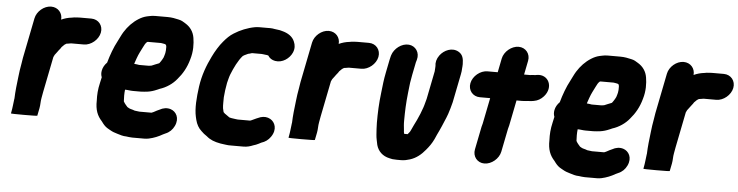

<svg xmlns="http://www.w3.org/2000/svg" viewBox="-56 -1095 6219 1618"><g transform="rotate(5 3054.0 -286.0)"><path d="M188.1 -692 120.3 -352C117.2 -336.7 114.6 -320.3 112.5 -303C105.1 -259.3 99.6 -229.5 95.9 -190C88 -125.4 81 -65.4 79 -5L78 0C73 36.3 70.2 74 63.2 109L60.4 123C60 125 96.8 126 170.8 126C245.5 126 283 125 283.4 123L296.2 59C302.4 27.9 299.6 2 305.8 -29C308.5 -45.7 311.5 -62.7 315 -80L375.1 -381C379.2 -388 382.5 -394.5 385.3 -402C385.9 -402 386.3 -402.3 386.5 -403C394.6 -413.7 400.9 -422 405.4 -428C413.5 -441.4 428.5 -454.9 437 -471C445 -477.7 451.8 -484.5 459.4 -493C466.4 -497.7 471.7 -501 475.4 -503H476.4L490.8 -505L508.4 -508C511.1 -508 513.8 -508.3 516.6 -509H621.6C682.2 -509 743.8 -560.1 755.9 -620.5C767.9 -680.9 726.7 -732 666.1 -732H571.1C553.1 -732 537.9 -730.3 520.5 -729L503.9 -726C468.8 -722.2 440.4 -713.5 412.9 -701C418.8 -755.8 379.2 -803 320.3 -803C260 -803 200.1 -752 188.1 -692Z M1312.2 -497C1309.9 -485.4 1305.5 -472.8 1302.2 -462L1301.8 -460C1295.2 -447.5 1290.6 -437.5 1283.2 -427L1276.9 -418C1274.4 -414.4 1269 -405 1263.9 -405C1243.5 -396.5 1227.3 -391.1 1207.3 -382C1205.1 -381.3 1203.7 -381 1203.1 -381C1195.8 -379.8 1186.1 -378 1177.5 -378H1100.5C1089.4 -380.9 1074.9 -381.5 1063.5 -383C1061.5 -383 1059.9 -383.3 1058.7 -384C1064.4 -399.3 1069.8 -415 1075 -431C1089.1 -471.2 1103.8 -496 1121 -531C1129.9 -549.4 1137.8 -565 1151 -576L1157.4 -578H1268.4C1282.3 -576.4 1289.9 -574.1 1302.2 -572C1305.1 -570 1308.4 -568 1312 -566C1314.7 -552.6 1317 -551 1315.4 -543C1316.1 -529.7 1315.3 -512.6 1312.2 -497ZM1096.7 237H1198.7C1210.7 237 1223.3 235.7 1236.5 233C1277.5 224.3 1317.9 207.8 1351.5 188C1359.5 184.7 1366.5 181.3 1372.5 178C1405.8 164.8 1430.6 140.1 1445.9 108C1478.6 39.6 1445.1 -15.2 1397.5 -30C1367.1 -39.4 1333.5 -34.1 1304.4 -17L1295.6 -13C1278 -6 1261.9 6.2 1242.4 13C1241.1 13 1240 13.3 1239.2 14H1137.2C1123.7 12.5 1112.8 10.2 1097.2 9C1087.8 4.9 1076.6 2 1065.2 -1C1052 -3.8 1043.4 -10.3 1033.2 -16L1031.6 -18L1017.8 -34C1011.2 -42.3 1004.4 -50.5 1000 -60C1000.1 -60.7 999.9 -61.3 999.4 -62C997.3 -90.3 996.9 -127.3 1000.9 -160C1023.6 -160 1044.4 -155 1067.9 -155H1132.9C1152.8 -155 1174.6 -158.3 1191.9 -160C1217.4 -163.3 1246.1 -172.4 1267.3 -182C1270.4 -184 1273.7 -185.3 1277.1 -186C1282.3 -188.7 1286.7 -190.7 1290.3 -192C1346.5 -209.6 1398.6 -245.1 1433.7 -289C1474 -335.5 1507 -391.2 1526.4 -463C1547.4 -531.9 1544.8 -595.9 1536.8 -645C1528.9 -696.4 1500.2 -735.4 1459.7 -760C1439.7 -772.7 1424.7 -783 1399.3 -788C1370.9 -794.6 1342.2 -801 1304.9 -801H1198.9C1182.2 -801 1165.5 -799 1148.7 -795C1141.6 -793 1135.4 -791.7 1129.9 -791C1106.9 -785.7 1083.9 -775.7 1060.9 -761C1014.8 -732.2 975.8 -691.1 945.2 -642C931.1 -619.8 915.9 -585.2 903 -561C873.9 -507.8 848.7 -438.4 830.7 -374C809.9 -353.3 796.9 -330 791.7 -304C787.6 -283.3 789.1 -264.3 796.3 -247C792.2 -229.7 788.7 -214 785.9 -200C771.9 -141.1 769.6 -96.2 771.6 -48C769.4 31 789.7 80.1 829.4 123L842.1 140C857.5 159.3 871.6 172.2 894.3 184L908.7 192C926.5 202.6 946.7 209.8 968.9 216C991.2 222.8 1017.1 232 1045.7 232C1061.6 233.8 1077.7 237 1096.7 237Z M2039.8 -560H2121.8L2140.4 -558C2148.7 -557.2 2158.4 -555 2165.8 -555C2169 -554.3 2173.1 -553.3 2178.2 -552L2179 -551C2192.1 -529.7 2212.1 -516.5 2239.1 -511.5C2301.7 -499.9 2361.2 -544.1 2383.3 -595C2398.3 -629.8 2394.8 -659.6 2383.1 -687C2366.6 -729 2327.2 -755.2 2275.3 -768L2256.3 -773C2243 -775.3 2227.8 -777.4 2212.5 -779L2194.1 -782C2181 -783.3 2168.1 -783.7 2155.3 -783H2084.3C2071.6 -783 2059.1 -782 2046.7 -780C1982.7 -768.4 1922.7 -743.2 1871.9 -711C1839.1 -691 1814.7 -665.8 1788.8 -635C1758.5 -600.1 1726.3 -546.9 1703.8 -500C1666.3 -423.7 1634.2 -340 1619.9 -240C1607.1 -145.4 1599.5 -54.9 1615.6 17C1618.4 26.3 1620.4 34.7 1621.6 42C1630.9 78.5 1648 109.4 1673.6 132C1688.4 146.7 1703.2 159.4 1721.9 171C1753.2 198.6 1789.5 212.5 1841.7 222C1874 225 1897.8 232.6 1933.9 231H2036.9C2067.2 231 2094.4 223.2 2118.5 213C2133.7 209.4 2146.7 203.3 2164.1 195C2170.9 191 2177.2 187.7 2183.1 185C2215.5 174.9 2240.8 157.6 2261.4 128C2307 62.9 2283 2.2 2241.2 -21C2216 -35 2188.1 -37.3 2157.6 -28C2134.9 -19 2116.7 -11.8 2095.2 -1C2090.1 3.3 2079.5 5.2 2073.4 8H1969.4L1951.8 6C1939.8 4.6 1929.9 2.3 1916.8 1L1907.2 -1C1903.5 -2.3 1899.7 -3.3 1895.8 -4L1895 -5C1884 -13.4 1871.1 -22.8 1860 -30H1859C1855.1 -34 1850.9 -38 1846.4 -42C1845.8 -44 1845.2 -44.8 1844.2 -46C1842.6 -54.7 1840.2 -64.7 1837.2 -76C1833.5 -103.8 1836.1 -139.7 1835.7 -169C1838 -202.4 1844.4 -252.6 1852.3 -292C1856.3 -307.4 1866.2 -348.8 1872.7 -364C1895.8 -422 1927.6 -488.5 1964.6 -529C1968.6 -532.4 1986.1 -542 1992.6 -544C1999.1 -547 2009.5 -553 2016.4 -553C2022.7 -555.5 2033.2 -557 2039.8 -560Z M2536.1 -692 2468.3 -352C2465.2 -336.7 2462.6 -320.3 2460.5 -303C2453.1 -259.3 2447.6 -229.5 2443.9 -190C2436 -125.4 2429 -65.4 2427 -5L2426 0C2421 36.3 2418.2 74 2411.2 109L2408.4 123C2408 125 2444.8 126 2518.8 126C2593.5 126 2631 125 2631.4 123L2644.2 59C2650.4 27.9 2647.6 2 2653.8 -29C2656.5 -45.7 2659.5 -62.7 2663 -80L2723.1 -381C2727.2 -388 2730.5 -394.5 2733.3 -402C2733.9 -402 2734.3 -402.3 2734.5 -403C2742.6 -413.7 2748.9 -422 2753.4 -428C2761.5 -441.4 2776.5 -454.9 2785 -471C2793 -477.7 2799.8 -484.5 2807.4 -493C2814.4 -497.7 2819.7 -501 2823.4 -503H2824.4L2838.8 -505L2856.4 -508C2859.1 -508 2861.8 -508.3 2864.6 -509H2969.6C3030.2 -509 3091.8 -560.1 3103.9 -620.5C3115.9 -680.9 3074.7 -732 3014.1 -732H2919.1C2901.1 -732 2885.9 -730.3 2868.5 -729L2851.9 -726C2816.8 -722.2 2788.4 -713.5 2760.9 -701C2766.8 -755.8 2727.2 -803 2668.3 -803C2608 -803 2548.1 -752 2536.1 -692Z M3524.7 -249C3523.5 -243 3521.6 -237 3519.1 -231C3506.4 -194 3491.3 -155.2 3473.8 -119C3461.4 -96.6 3443.5 -55.7 3431 -30C3424.7 -15.2 3417 -6.9 3408.4 3C3408.3 3.7 3407.7 4.7 3406.8 6H3376.8C3374.3 -4 3371.3 -13.7 3372 -25C3369.5 -54.5 3365.9 -73.3 3366.6 -108C3367.1 -185.4 3369.2 -252 3379.1 -341C3386.6 -395.2 3385.2 -411.8 3394.2 -457C3396.6 -472.3 3398.9 -485.3 3401 -496L3422.8 -605C3423 -606.3 3423.9 -609 3425.4 -613L3428.8 -625C3446.8 -687.5 3407.5 -741 3351.4 -746C3289.3 -751.6 3227.3 -701.4 3209.8 -645L3206.6 -634C3203.8 -623.3 3201.5 -613.7 3199.8 -605L3178 -496C3164.7 -429.4 3161.6 -392 3153.9 -325C3141.9 -227.5 3139.3 -151.9 3139.4 -67C3139.4 -24.6 3142.6 -3.7 3144.4 33C3145.9 62.7 3154.6 92.4 3159.2 119C3173.3 170.3 3211.7 209.8 3272.7 222L3296.7 227C3309.1 228.3 3321.6 229 3334.3 229H3370.3C3397.5 229 3422.4 222.7 3443.9 216C3497.1 199.4 3537.8 165.3 3572.4 123C3596.4 94.7 3617.7 65.4 3635.4 28C3645.3 6.5 3660.2 -29.2 3670.8 -49C3681.5 -69.1 3695.3 -106.2 3706 -130C3716.7 -152.5 3722.4 -169.9 3731.7 -194C3742.8 -225 3751.7 -260.4 3760.9 -295L3809 -536C3812.5 -553.7 3814.8 -569.9 3814.8 -585L3816.4 -603C3816.2 -609 3816.5 -615.3 3817.2 -622C3816.5 -669.4 3809.2 -702 3773.8 -723C3717.4 -756.4 3648.6 -724.5 3614.4 -678C3592 -647.6 3584.5 -615.4 3589.8 -585L3589.4 -583L3589 -571L3587.8 -555C3587.5 -550.3 3587.3 -546 3587.2 -542L3539.7 -304C3534.8 -287.3 3529.3 -266.3 3524.7 -249Z M4140.3 -698 4116.8 -580H4029.8C3969.2 -580 3907.6 -528.9 3895.5 -468.5C3883.5 -408.1 3924.7 -357 3985.3 -357H4072.3L4028.5 -138C4025.2 -128 4022.7 -118.7 4021 -110L3982.2 84C3970.1 144.5 4011 196 4071.4 196C4131.8 196 4193.1 144.5 4205.2 84L4244.4 -112C4247.8 -122.7 4250.5 -132.7 4252.3 -142L4295.3 -357H4343.3C4353.9 -357 4364.7 -357.7 4375.7 -359L4392.1 -361C4404.1 -361 4416.9 -362 4430.7 -364L4442.1 -366C4473.1 -371.3 4500 -386.7 4522.8 -412C4597.2 -495 4544.5 -602.7 4447 -586L4436.6 -584C4426.6 -584 4416.5 -583.3 4406.2 -582L4389.8 -580H4339.8L4363.3 -698C4375.3 -757.7 4333.9 -809 4274 -809C4214.1 -809 4152.3 -757.7 4140.3 -698Z M5141.2 -497C5138.9 -485.4 5134.5 -472.8 5131.2 -462L5130.8 -460C5124.2 -447.5 5119.6 -437.5 5112.2 -427L5105.9 -418C5103.4 -414.4 5098 -405 5092.9 -405C5072.5 -396.5 5056.3 -391.1 5036.3 -382C5034.1 -381.3 5032.7 -381 5032.1 -381C5024.8 -379.8 5015.1 -378 5006.5 -378H4929.5C4918.4 -380.9 4903.9 -381.5 4892.5 -383C4890.5 -383 4888.9 -383.3 4887.7 -384C4893.4 -399.3 4898.8 -415 4904 -431C4918.1 -471.2 4932.8 -496 4950 -531C4958.9 -549.4 4966.8 -565 4980 -576L4986.4 -578H5097.4C5111.3 -576.4 5118.9 -574.1 5131.2 -572C5134.1 -570 5137.4 -568 5141 -566C5143.7 -552.6 5146 -551 5144.4 -543C5145.1 -529.7 5144.3 -512.6 5141.2 -497ZM4925.7 237H5027.7C5039.7 237 5052.3 235.7 5065.5 233C5106.5 224.3 5146.9 207.8 5180.5 188C5188.5 184.7 5195.5 181.3 5201.5 178C5234.8 164.8 5259.6 140.1 5274.9 108C5307.6 39.6 5274.1 -15.2 5226.5 -30C5196.1 -39.4 5162.5 -34.1 5133.4 -17L5124.6 -13C5107 -6 5090.9 6.2 5071.4 13C5070.1 13 5069 13.3 5068.2 14H4966.2C4952.7 12.5 4941.8 10.2 4926.2 9C4916.8 4.9 4905.6 2 4894.2 -1C4881 -3.8 4872.4 -10.3 4862.2 -16L4860.6 -18L4846.8 -34C4840.2 -42.3 4833.4 -50.5 4829 -60C4829.1 -60.7 4828.9 -61.3 4828.4 -62C4826.3 -90.3 4825.9 -127.3 4829.9 -160C4852.6 -160 4873.4 -155 4896.9 -155H4961.9C4981.8 -155 5003.6 -158.3 5020.9 -160C5046.4 -163.3 5075.1 -172.4 5096.3 -182C5099.4 -184 5102.7 -185.3 5106.1 -186C5111.3 -188.7 5115.7 -190.7 5119.3 -192C5175.5 -209.6 5227.6 -245.1 5262.7 -289C5303 -335.5 5336 -391.2 5355.4 -463C5376.4 -531.9 5373.8 -595.9 5365.8 -645C5357.9 -696.4 5329.2 -735.4 5288.7 -760C5268.7 -772.7 5253.7 -783 5228.3 -788C5199.9 -794.6 5171.2 -801 5133.9 -801H5027.9C5011.2 -801 4994.5 -799 4977.7 -795C4970.6 -793 4964.4 -791.7 4958.9 -791C4935.9 -785.7 4912.9 -775.7 4889.9 -761C4843.8 -732.2 4804.8 -691.1 4774.2 -642C4760.1 -619.8 4744.9 -585.2 4732 -561C4702.9 -507.8 4677.7 -438.4 4659.7 -374C4638.9 -353.3 4625.9 -330 4620.7 -304C4616.6 -283.3 4618.1 -264.3 4625.3 -247C4621.2 -229.7 4617.7 -214 4614.9 -200C4600.9 -141.1 4598.6 -96.2 4600.6 -48C4598.4 31 4618.7 80.1 4658.4 123L4671.1 140C4686.5 159.3 4700.6 172.2 4723.3 184L4737.7 192C4755.5 202.6 4775.7 209.8 4797.9 216C4820.2 222.8 4846.1 232 4874.7 232C4890.6 233.8 4906.7 237 4925.7 237Z M5538.1 -692 5470.3 -352C5467.2 -336.7 5464.6 -320.3 5462.5 -303C5455.1 -259.3 5449.6 -229.5 5445.9 -190C5438 -125.4 5431 -65.4 5429 -5L5428 0C5423 36.3 5420.2 74 5413.2 109L5410.4 123C5410 125 5446.8 126 5520.8 126C5595.5 126 5633 125 5633.4 123L5646.2 59C5652.4 27.9 5649.6 2 5655.8 -29C5658.5 -45.7 5661.5 -62.7 5665 -80L5725.1 -381C5729.2 -388 5732.5 -394.5 5735.3 -402C5735.9 -402 5736.3 -402.3 5736.5 -403C5744.6 -413.7 5750.9 -422 5755.4 -428C5763.5 -441.4 5778.5 -454.9 5787 -471C5795 -477.7 5801.8 -484.5 5809.4 -493C5816.4 -497.7 5821.7 -501 5825.4 -503H5826.4L5840.8 -505L5858.4 -508C5861.1 -508 5863.8 -508.3 5866.6 -509H5971.6C6032.2 -509 6093.8 -560.1 6105.9 -620.5C6117.9 -680.9 6076.7 -732 6016.1 -732H5921.1C5903.1 -732 5887.9 -730.3 5870.5 -729L5853.9 -726C5818.8 -722.2 5790.4 -713.5 5762.9 -701C5768.8 -755.8 5729.2 -803 5670.3 -803C5610 -803 5550.1 -752 5538.1 -692Z"/></g></svg>

Font: Smoothie
Style: BlkIt
Weight: 900
Foundry: Cannot Into Space Fonts
Version: Version 0.8